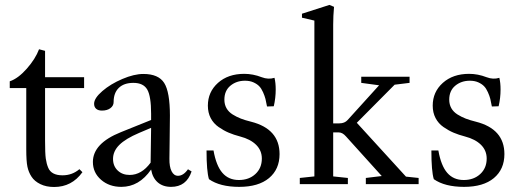

<svg xmlns="http://www.w3.org/2000/svg" viewBox="-20 -746 2118 778"><path d="M199.2 11.7Q167 11.7 143.3 0Q119.6 -11.7 107.9 -29.8Q95.7 -48.3 91.1 -70.6Q86.4 -92.8 86.4 -141.6V-389.2H19.5V-416.5Q53.2 -427.7 88.4 -467.5Q123.5 -507.3 138.2 -546.4L162.6 -540V-433.1H320.8V-389.2H162.6V-175.3Q162.6 -124.5 165.5 -103.5Q168.5 -82.5 175.3 -66.4Q188 -35.6 233.4 -35.6Q272.5 -35.6 301.8 -60.5L314 -48.3Q271 11.7 199.2 11.7Z M471.7 11.2Q422.4 11.2 389.4 -17.6Q356.4 -46.4 356.4 -89.8Q356.4 -165 469.7 -210.4L592.3 -259.8V-285.2Q592.3 -356 576.7 -383.1Q561 -410.2 520.5 -410.2Q482.4 -410.2 461.4 -389.9Q440.4 -369.6 440.4 -332.5Q440.4 -317.4 427.2 -307.6Q414.1 -297.9 393.1 -297.9Q377.9 -297.9 369.6 -305.2Q361.3 -312.5 361.3 -325.7Q361.3 -348.1 394.8 -377Q428.2 -405.8 475.8 -426Q523.4 -446.3 561 -446.3Q622.1 -446.3 645.3 -409.9Q668.5 -373.5 668.5 -277.8Q668.5 -244.1 667.5 -183.1Q666.5 -122.1 666.5 -103Q666 -70.3 675.3 -52Q684.6 -33.7 701.2 -33.7Q723.1 -33.7 741.7 -60.1L756.3 -51.3Q735.4 11.2 673.3 11.2Q640.1 11.2 619.1 -7.1Q598.1 -25.4 592.3 -59.1Q543.9 11.2 471.7 11.2ZM438 -102.1Q438 -73.2 456.8 -55.2Q475.6 -37.1 505.4 -37.1Q553.7 -37.1 590.3 -86.9V-87.4Q590.8 -110.8 591.3 -157.7Q591.8 -204.6 592.3 -228L543.9 -207.5Q488.8 -184.1 463.4 -158.7Q438 -133.3 438 -102.1Z M826.7 -20Q816.9 -52.2 816.9 -136.2H845.2Q856 -74.7 881.1 -45.7Q906.2 -16.6 947.8 -16.6Q988.8 -16.6 1014.9 -40.8Q1041 -64.9 1041 -103.5Q1041 -136.2 1017.8 -159.2Q994.6 -182.1 953.1 -192.9Q927.2 -199.7 907 -208.3Q886.7 -216.8 866 -231.2Q845.2 -245.6 833.7 -267.6Q822.3 -289.6 822.3 -317.9Q822.3 -373.5 863.3 -410.2Q904.3 -446.8 969.7 -446.8Q1005.4 -446.8 1040.5 -433.1Q1067.4 -422.9 1092.3 -430.7Q1097.2 -410.6 1097.2 -383.3Q1097.2 -349.1 1089.4 -315.4L1062 -314.5Q1058.6 -333 1055.7 -345Q1052.7 -356.9 1045.9 -372.3Q1039.1 -387.7 1030.3 -396.7Q1021.5 -405.8 1006.8 -412.4Q992.2 -418.9 972.7 -418.9Q938 -418.9 913.6 -398.7Q889.2 -378.4 889.2 -342.3Q889.2 -322.8 897.7 -307.6Q906.2 -292.5 922.6 -282.2Q939 -272 956.1 -265.4Q973.1 -258.8 997.1 -252.9Q1112.8 -223.6 1112.8 -121.6Q1112.8 -60.1 1070.1 -24.4Q1027.3 11.2 949.2 11.2Q871.1 11.2 826.7 -20Z M1194.8 0V-24.9L1253.9 -31.2V-662.6L1203.6 -674.3V-690.4L1314.9 -726.1L1333.5 -718.3Q1330.1 -681.6 1330.1 -646.5V-246.1H1355Q1376.5 -246.1 1388.7 -259.8L1516.1 -400.4L1443.8 -410.2V-435.1H1639.6V-410.2L1579.1 -402.8L1425.8 -248.5L1625 -30.3L1676.3 -24.9V0H1462.4V-24.9L1526.9 -32.7L1381.8 -193.4Q1367.7 -209.5 1352.5 -209.5H1330.1V-31.2L1389.6 -24.9V0Z M1737.8 -20Q1728 -52.2 1728 -136.2H1756.3Q1767.1 -74.7 1792.2 -45.7Q1817.4 -16.6 1858.9 -16.6Q1899.9 -16.6 1926 -40.8Q1952.1 -64.9 1952.1 -103.5Q1952.1 -136.2 1929 -159.2Q1905.8 -182.1 1864.3 -192.9Q1838.4 -199.7 1818.1 -208.3Q1797.9 -216.8 1777.1 -231.2Q1756.3 -245.6 1744.9 -267.6Q1733.4 -289.6 1733.4 -317.9Q1733.4 -373.5 1774.4 -410.2Q1815.4 -446.8 1880.9 -446.8Q1916.5 -446.8 1951.7 -433.1Q1978.5 -422.9 2003.4 -430.7Q2008.3 -410.6 2008.3 -383.3Q2008.3 -349.1 2000.5 -315.4L1973.1 -314.5Q1969.7 -333 1966.8 -345Q1963.9 -356.9 1957 -372.3Q1950.2 -387.7 1941.4 -396.7Q1932.6 -405.8 1918 -412.4Q1903.3 -418.9 1883.8 -418.9Q1849.1 -418.9 1824.7 -398.7Q1800.3 -378.4 1800.3 -342.3Q1800.3 -322.8 1808.8 -307.6Q1817.4 -292.5 1833.7 -282.2Q1850.1 -272 1867.2 -265.4Q1884.3 -258.8 1908.2 -252.9Q2023.9 -223.6 2023.9 -121.6Q2023.9 -60.1 1981.2 -24.4Q1938.5 11.2 1860.4 11.2Q1782.2 11.2 1737.8 -20Z"/></svg>

Font: Elstob
Style: Regular
Weight: 400
Designer: Peter S. Baker
Version: Version 1.015